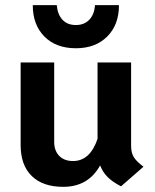

<svg xmlns="http://www.w3.org/2000/svg" viewBox="-20 -712 601 744"><path d="M536 -66 449 10Q416 -7 397 -26Q378 -45 368 -71Q322 12 225 12Q146 12 103 -30Q60 -72 60 -150V-470H190V-162Q190 -128 209.5 -108Q229 -88 263 -88Q329 -88 358 -174V-470H488V-147Q488 -120 498.5 -103Q509 -86 536 -66ZM107 -692H200Q203 -656 222 -635.5Q241 -615 274 -615Q307 -615 326.5 -636Q346 -657 348 -692H441Q441 -616 395.5 -570.5Q350 -525 274 -525Q197 -525 152 -570.5Q107 -616 107 -692Z"/></svg>

Font: KoHo
Style: Bold
Weight: 700
Designer: Cadson Demak & Katatrad Team
Foundry: Cadson Demak Co.,Ltd.
Version: Version 1.000; ttfautohint (v1.6)